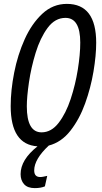

<svg xmlns="http://www.w3.org/2000/svg" viewBox="-20 -744 527 988"><path d="M159 224Q190 224 211 215L223 161Q213 163 204 165Q195 167 187 167Q156 167 156 133Q156 75 231 5Q296 -12 342.5 -71.5Q389 -131 418 -211.5Q447 -292 461 -375.5Q475 -459 475 -524Q475 -724 324 -724Q252 -724 197.5 -673Q143 -622 107 -542Q71 -462 53 -370.5Q35 -279 35 -198Q35 0 173 9Q86 78 86 152Q86 184 104 204Q122 224 159 224ZM118 -197Q118 -245 129 -320.5Q140 -396 163.5 -472.5Q187 -549 225 -600.5Q263 -652 317 -652Q393 -652 393 -525Q393 -465 380.5 -386.5Q368 -308 343.5 -234Q319 -160 281.5 -111.5Q244 -63 194 -63Q118 -63 118 -197Z"/></svg>

Font: Noto Sans Display Condensed
Style: Italic
Weight: 400
Width: 3
Designer: Monotype Design team
Foundry: Monotype Imaging Inc.
Version: 1.000